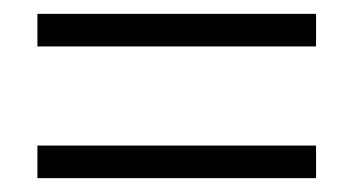

<svg xmlns="http://www.w3.org/2000/svg" viewBox="-20 -416 510 277"><path d="M34 -349V-396H436V-349ZM34 -159V-206H436V-159Z"/></svg>

Font: Arsenal
Style: Regular
Weight: 400
Designer: Andrij Shevchenko
Foundry: Stairsfor
Version: Version 2.001;PS 002.001;hotconv 1.0.88;makeotf.lib2.5.64775